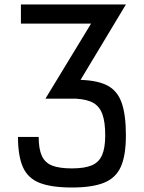

<svg xmlns="http://www.w3.org/2000/svg" viewBox="-20 -820 640 854"><path d="M300 14Q209 14 156.5 -6.5Q104 -27 82 -76.5Q60 -126 60 -211H152Q152 -158 166 -127Q180 -96 212 -83.5Q244 -71 300 -71Q356 -71 388 -84.5Q420 -98 434 -130Q448 -162 448 -218Q448 -276 436 -310.5Q424 -345 396.5 -361.5Q369 -378 319 -381H246V-465H319Q404 -465 452 -442.5Q500 -420 520 -366Q540 -312 540 -218Q540 -130 518 -79.5Q496 -29 443.5 -7.5Q391 14 300 14ZM182 -381 385 -715H73V-800H540L288 -381Z"/></svg>

Font: Victor Mono SemiBold
Style: Regular
Weight: 600
Monospace: yes
Designer: Rune Bjørnerås
Version: Version 1.561;gftools[0.9.30]